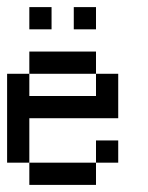

<svg xmlns="http://www.w3.org/2000/svg" viewBox="-20 -520 415 540"><path d="M62.5 -437.5V-500H125V-437.5ZM187.5 -437.5V-500H250V-437.5ZM62.5 -312.5V-375H125V-312.5ZM125 -312.5V-375H187.5V-312.5ZM187.5 -312.5V-375H250V-312.5ZM250 -250V-312.5H312.5V-250ZM250 -187.5V-250H312.5V-187.5ZM187.5 -187.5V-250H250V-187.5ZM125 -187.5V-250H187.5V-187.5ZM62.5 -187.5V-250H125V-187.5ZM0 -250V-312.5H62.5V-250ZM0 -187.5V-250H62.5V-187.5ZM0 -125V-187.5H62.5V-125ZM0 -62.5V-125H62.5V-62.5ZM62.5 0V-62.5H125V0ZM125 0V-62.5H187.5V0ZM187.5 0V-62.5H250V0ZM250 -62.5V-125H312.5V-62.5Z"/></svg>

Font: AprilSans
Style: Regular
Weight: 400
Designer: typesprite
Version: Version 1.001;PS 001.001;hotconv 1.0.88;makeotf.lib2.5.64775